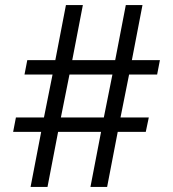

<svg xmlns="http://www.w3.org/2000/svg" viewBox="-20 -740 685 760"><path d="M380 -218H210L168 0H101L143 -218H32L43 -275H154L188 -445H77L88 -502H199L241 -720H308L266 -502H436L478 -720H544L502 -502H613L602 -445H491L457 -275H569L557 -218H446L404 0H338ZM391 -275 425 -445H255L221 -275Z"/></svg>

Font: Aspekta 300
Style: Regular
Weight: 300
Designer: Ivo Dolenc
Version: Version 2.000